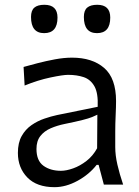

<svg xmlns="http://www.w3.org/2000/svg" viewBox="-20 -776 586 807"><path d="M209 10.7Q134.8 10.7 95 -30Q55.2 -70.8 55.2 -133.3Q55.2 -175.8 71 -204.1Q86.9 -232.4 112.3 -250Q137.7 -267.6 166.3 -277.3Q194.8 -287.1 220.2 -292.5L390.6 -327.1Q393.1 -384.3 377 -413.1Q360.8 -441.9 332 -451.7Q303.2 -461.4 266.1 -461.4Q244.6 -461.4 192.4 -450.4Q140.1 -439.5 83.5 -416.5L79.1 -494.6Q103.5 -501.5 138.2 -510.5Q172.9 -519.5 210.9 -526.6Q249 -533.7 282.7 -533.7Q367.7 -533.7 417.7 -490.5Q467.8 -447.3 467.8 -351.1Q467.8 -327.6 466.1 -291.5Q464.4 -255.4 464.4 -222.2V-157.7Q464.4 -123.5 473.4 -84.2Q482.4 -44.9 497.6 0H416.5L394.5 -83H386.2Q354.5 -42.5 305.7 -15.9Q256.8 10.7 209 10.7ZM236.3 -58.1Q258.8 -58.1 287.6 -68.4Q316.4 -78.6 343.5 -99.6Q370.6 -120.6 388.2 -152.8L389.2 -293.9Q380.9 -289.6 366.9 -283.9Q353 -278.3 326.2 -271.5Q299.3 -264.6 251.5 -254.9Q220.2 -248.5 193.1 -236.8Q166 -225.1 149.7 -204.3Q133.3 -183.6 133.3 -149.9Q133.3 -100.6 162.6 -79.3Q191.9 -58.1 236.3 -58.1ZM165.5 -636.7Q110.4 -636.7 110.4 -704.6Q110.4 -731.9 124.3 -743.9Q138.2 -755.9 166.5 -755.9Q221.7 -755.9 221.7 -702.1Q221.7 -636.7 165.5 -636.7ZM387.7 -636.7Q332.5 -636.7 332.5 -704.6Q332.5 -731.9 346.4 -743.9Q360.4 -755.9 388.7 -755.9Q443.4 -755.9 443.4 -702.1Q443.4 -636.7 387.7 -636.7Z"/></svg>

Font: Pinar DS4-Regular
Style: Regular
Weight: 400
Designer: Amin Abedi
Version: Version 2.000